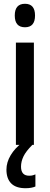

<svg xmlns="http://www.w3.org/2000/svg" viewBox="-20 -765 263 1014"><path d="M112 -745Q165 -745 165 -683Q165 -621 112 -621Q58 -621 58 -683Q58 -745 112 -745ZM159 -540V0H64V-540ZM91 115Q91 163 134 163Q147 163 154.5 160.5Q162 158 167 156V220Q158 224 145 226.5Q132 229 115 229Q64 229 39 203.5Q14 178 14 131Q14 92 36.5 54.5Q59 17 98 -12L151 0Q117 34 104 61Q91 88 91 115Z"/></svg>

Font: Noto Sans Kannada ExtraCondensed Medium
Style: Regular
Weight: 500
Width: 2
Designer: Jelle Bosma - Monotype Design Team
Foundry: Monotype Imaging Inc.
Version: Version 2.005; ttfautohint (v1.8.4.7-5d5b)